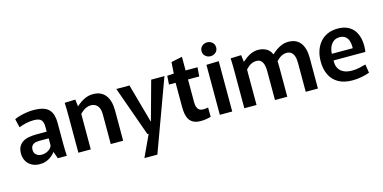

<svg xmlns="http://www.w3.org/2000/svg" viewBox="-86 -1221 3853 1930"><g transform="rotate(-15 1840.5 -256.5)"><path d="M191 11Q143 11 107.5 -8.5Q72 -28 52.5 -62.5Q33 -97 33 -140Q33 -182 48 -210.5Q63 -239 89.5 -256Q116 -273 152 -280Q188 -287 229 -287H340V-340Q340 -359 336.5 -375.5Q333 -392 323 -405.5Q313 -419 293.5 -425.5Q274 -432 243 -432Q201 -432 160 -422.5Q119 -413 88 -400L67 -490Q92 -502 125 -511Q158 -520 194 -525.5Q230 -531 265 -531Q327 -531 367 -518Q407 -505 429 -480Q451 -455 460 -420.5Q469 -386 469 -344V-125Q469 -94 470 -60Q471 -26 473 0H379L354 -71H352Q323 -33 282 -11Q241 11 191 11ZM235 -76Q269 -76 300.5 -94.5Q332 -113 342 -143V-217H249Q234 -217 217.5 -215Q201 -213 187 -206Q173 -199 164 -185Q155 -171 155 -147Q155 -114 177 -95Q199 -76 235 -76Z M593 -362Q593 -407 592.5 -446Q592 -485 590 -520L701 -524L710 -454H714Q731 -470 756.5 -488Q782 -506 815 -518.5Q848 -531 888 -531Q929 -531 960.5 -517Q992 -503 1014 -475.5Q1036 -448 1047.5 -407.5Q1059 -367 1059 -315V0H930V-311Q930 -344 922 -366.5Q914 -389 901 -402.5Q888 -416 871.5 -422Q855 -428 838 -428Q812 -428 790.5 -419Q769 -410 752 -396.5Q735 -383 722 -369V0H593Z M1329 -10 1373 -95 1490 -520H1628L1355 224H1220ZM1127 -520H1264L1376 -117H1409L1403 -1H1312Z M1868 11Q1821 11 1792 -3Q1763 -17 1747 -42.5Q1731 -68 1725 -101.5Q1719 -135 1719 -176V-426H1650L1656 -516L1725 -520L1733 -638L1848 -662V-520H1972L1965 -426H1848V-189Q1848 -163 1854 -142.5Q1860 -122 1875.5 -109Q1891 -96 1921 -96Q1934 -96 1946.5 -97.5Q1959 -99 1970 -102L1971 -4Q1955 1 1925.5 6Q1896 11 1868 11Z M2065 -520 2194 -524V0H2065ZM2129 -593Q2098 -593 2075.5 -613Q2053 -633 2053 -665Q2053 -697 2075.5 -717Q2098 -737 2129 -737Q2160 -737 2182.5 -717Q2205 -697 2205 -665Q2205 -633 2182.5 -613Q2160 -593 2129 -593Z M2320 -366Q2320 -409 2319.5 -445Q2319 -481 2317 -520L2427 -524L2436 -454H2439Q2458 -471 2482 -488.5Q2506 -506 2537 -518.5Q2568 -531 2604 -531Q2651 -531 2688 -511Q2725 -491 2742 -449H2745Q2767 -469 2793.5 -488Q2820 -507 2851.5 -519Q2883 -531 2920 -531Q2961 -531 2992 -517Q3023 -503 3044 -475.5Q3065 -448 3075.5 -409Q3086 -370 3086 -320V0H2959V-300Q2959 -344 2949 -372Q2939 -400 2920 -414Q2901 -428 2874 -428Q2848 -428 2826 -417.5Q2804 -407 2786.5 -391.5Q2769 -376 2756 -361L2764 -395Q2765 -369 2766 -349Q2767 -329 2767 -302V0H2639V-299Q2639 -335 2632 -364Q2625 -393 2607.5 -410.5Q2590 -428 2558 -428Q2533 -428 2512.5 -419Q2492 -410 2475.5 -396Q2459 -382 2447 -369V0H2320Z M3446 11Q3359 11 3300.5 -21.5Q3242 -54 3212.5 -114Q3183 -174 3183 -256Q3183 -312 3198.5 -361.5Q3214 -411 3245.5 -449.5Q3277 -488 3324 -509.5Q3371 -531 3433 -531Q3496 -531 3540 -508Q3584 -485 3609.5 -444Q3635 -403 3643 -348.5Q3651 -294 3642 -232H3252L3320 -282Q3303 -219 3316 -175Q3329 -131 3367.5 -108Q3406 -85 3464 -85Q3504 -85 3543 -93.5Q3582 -102 3609 -110L3623 -21Q3587 -7 3539.5 2Q3492 11 3446 11ZM3253 -301H3528Q3529 -306 3529 -310Q3529 -314 3529 -316Q3529 -353 3519 -381Q3509 -409 3486.5 -425.5Q3464 -442 3428 -442Q3386 -442 3358.5 -417Q3331 -392 3319.5 -353Q3308 -314 3313 -270Z"/></g></svg>

Font: Murecho Thin Medium
Style: Regular
Weight: 500
Version: Version 1.010